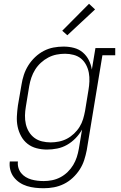

<svg xmlns="http://www.w3.org/2000/svg" viewBox="-20 -785 640 1018"><path d="M212 213Q189 213 166.5 210.5Q144 208 123 201.5Q102 195 84 183Q66 171 53 154Q40 137 34.5 115Q29 93 32 71H75Q73 88 77.5 104Q82 120 92 132.5Q102 145 116 153.5Q130 162 145.5 166.5Q161 171 178 173Q195 175 212 175Q234 175 256.5 170.5Q279 166 300 155Q321 144 338.5 127Q356 110 368 90Q380 70 387 48.5Q394 27 398 4L415 -98Q401 -73 380.5 -52Q360 -31 335.5 -17Q311 -3 283.5 2.5Q256 8 229 8Q229 8 229 8Q229 8 229 8Q201 8 174 1Q147 -6 126 -22.5Q105 -39 92 -63Q79 -87 73.5 -113.5Q68 -140 69.5 -168.5Q71 -197 75 -226L94 -336Q98 -362 106.5 -388Q115 -414 130 -438Q145 -462 166 -482Q187 -502 212 -515Q237 -528 263.5 -533Q290 -538 317 -538Q346 -538 372.5 -531Q399 -524 419 -507Q439 -490 451 -466Q463 -442 467 -416L486 -530H591V-492H523L440 11Q435 37 426.5 63.5Q418 90 402.5 114Q387 138 365.5 158Q344 178 318.5 190.5Q293 203 266 208Q239 213 212 213ZM249 -30Q270 -30 292.5 -34.5Q315 -39 335 -49.5Q355 -60 372.5 -76.5Q390 -93 402 -112.5Q414 -132 420.5 -153.5Q427 -175 431 -197L449 -307Q453 -330 454 -353.5Q455 -377 451 -399Q447 -421 436.5 -441Q426 -461 409.5 -474.5Q393 -488 370.5 -494Q348 -500 325 -500Q302 -500 279.5 -495.5Q257 -491 236 -480Q215 -469 197 -452.5Q179 -436 166.5 -416Q154 -396 146.5 -374Q139 -352 135 -329L117 -219Q113 -196 112.5 -172.5Q112 -149 117 -127Q122 -105 133.5 -86Q145 -67 162.5 -54Q180 -41 202.5 -35.5Q225 -30 249 -30ZM337 -598 310 -622 452 -765 484 -735Z"/></svg>

Font: Iosevka Curly Slab XLtExObl
Style: Regular
Weight: 200
Width: 7
Italic angle: -9°
Monospace: yes
Designer: Belleve Invis
Foundry: Belleve Invis
Version: Version 11.0.0; ttfautohint (v1.8.3)